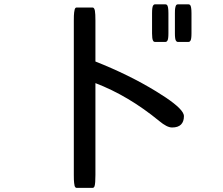

<svg xmlns="http://www.w3.org/2000/svg" viewBox="-20 -804 1040 894"><path d="M688 -742.2Q688 -770.5 692.9 -778.3Q696.3 -783.7 701.2 -783.7H751Q754.4 -783.7 757.8 -780.8Q764.2 -773.9 764.2 -742.2V-648.4Q764.2 -621.6 759.3 -614.3Q755.9 -608.9 751 -608.9H701.2Q695.3 -608.9 692.4 -615.2Q688 -623.5 688 -648.4ZM794.4 -742.2Q794.4 -759.3 795.7 -766.1Q796.9 -772.9 798.1 -775.9Q799.3 -778.8 800.8 -780.8Q804.2 -783.7 807.6 -783.7H858.4Q861.8 -783.7 865.2 -780.8Q871.6 -773.9 871.6 -742.2V-648.4Q871.6 -621.6 866.7 -614.3Q863.3 -608.9 858.4 -608.9H807.6Q802.7 -608.9 799.3 -614.3Q794.4 -621.6 794.4 -648.4ZM411.1 70.8H336.9Q333.5 70.8 331.1 68.4L327.6 62.5Q326.7 58.1 325.2 47.9Q323.7 37.6 323.7 10.7V-708Q323.7 -735.4 325.2 -745.8Q326.7 -756.3 327.6 -759.3Q329.1 -764.6 331.3 -766.8Q333.5 -769 336.9 -769H411.1Q418.9 -769 421.9 -753.9Q424.3 -739.7 424.3 -708V-517.6Q580.1 -456.1 706.5 -378.9Q809.1 -316.4 830.6 -280.8Q836.4 -271.5 836.4 -262.7Q836.4 -237.8 822.8 -224.1Q809.1 -210.4 781.2 -210.4Q769 -210.4 754.2 -218Q739.3 -225.6 721.2 -240.7Q578.6 -357.9 424.3 -417V10.7Q424.3 49.8 420.4 62.5Q417.5 70.8 411.1 70.8Z"/></svg>

Font: YuPearl-Medium
Style: Medium
Weight: 500
Designer: Max Yao
Foundry: Max-Everyday
Version: Version 1.011; ttfautohint (v1.8.3)